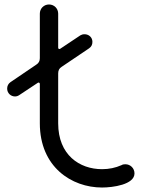

<svg xmlns="http://www.w3.org/2000/svg" viewBox="-20 -819 629 858"><path d="M158 -268C158 -73 300 19 436 19C484 19 581 6 581 -44C581 -67 563 -85 540 -85C533 -85 528 -84 523 -81C496 -69 467 -63 436 -63C336 -63 240 -126 240 -268V-491C240 -504 245 -514 255 -520L378 -603C388 -610 393 -619 393 -632C393 -652 377 -666 358 -666C350 -666 344 -664 339 -661L249 -601C248 -600 247 -600 246 -600C242 -600 240 -602 240 -606V-758C240 -781 222 -799 199 -799C176 -799 158 -781 158 -758V-559C158 -546 153 -537 142 -530L27 -452C17 -445 12 -435 12 -423C12 -403 28 -388 47 -388C54 -388 60 -390 66 -394L149 -449C153 -452 158 -449 158 -444Z"/></svg>

Font: Fabada
Style: Regular
Weight: 400
Designer: deFharo
Foundry: deFharo.com
Version: Version 4.000 2011 initial release